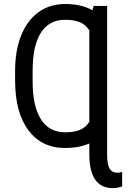

<svg xmlns="http://www.w3.org/2000/svg" viewBox="-20 -741 654 974"><path d="M433.1 -13.2V40C433.1 155.6 472.7 213.4 551.8 213.4C569 213.4 585 210.4 599.6 204.6V130.9C592.4 133.8 584.1 135.3 574.7 135.3C557.8 135.3 545 128.5 536.4 115C527.8 101.5 523.4 77.6 523.4 43.5V-710.9H454.6L449.2 -689C411.5 -710.1 365.1 -720.7 310.1 -720.7C258 -720.7 212.7 -706.6 174.3 -678.5C135.9 -650.3 106.7 -610.7 86.7 -559.6C66.7 -508.5 56.6 -449.5 56.6 -382.8V-333.5C56.6 -224.8 79.1 -140.4 124 -80.3C168.9 -20.3 231 9.8 310.1 9.8C357.3 9.8 398.3 2.1 433.1 -13.2ZM433.1 -587.9V-122.6L420.9 -106.9C399.4 -82.2 362.5 -69.8 310.1 -69.8C256.3 -69.8 215.5 -92 187.5 -136.2C159.5 -180.5 145.5 -244.3 145.5 -327.6V-381.3C145.5 -467.3 159.6 -532 187.7 -575.4C215.9 -618.9 256.7 -640.6 310.1 -640.6C362.5 -640.6 399.3 -628.3 420.4 -603.5Z"/></svg>

Font: Roboto Condensed
Style: Regular
Weight: 400
Designer: Google
Version: Version 2.134; 2016